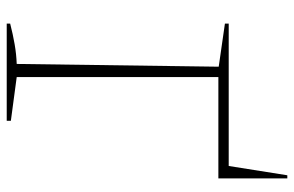

<svg xmlns="http://www.w3.org/2000/svg" viewBox="-168 -686 854 557"><g transform="rotate(90 258.5 -407.0)"><path d="M488 -814H497V-614H203V-29L330 -12V0H48V-10Q79 -18 108 -23Q137 -28 165 -29L173 -615L48 -633V-644H461Z"/></g></svg>

Font: Piazzolla Thin
Style: Regular
Weight: 100
Designer: Juan Pablo del Peral
Foundry: Huerta Tipografica
Version: Version 1.330